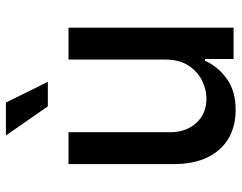

<svg xmlns="http://www.w3.org/2000/svg" viewBox="-102 -690 800 635"><g transform="rotate(-90 297.5 -373.0)"><path d="M417.5 -225.6V-545.9H522.9V0H419.4V-94.7H413.6Q394.5 -51.3 353.3 -22Q312 7.3 250.5 6.8Q197.8 6.8 157.7 -16.1Q117.7 -39.1 94.7 -85Q71.8 -130.9 71.8 -198.7V-545.9H177.2V-210.9Q177.2 -155.8 208.5 -122.6Q239.7 -89.4 289.1 -89.8Q318.8 -89.8 348.4 -104.5Q377.9 -119.1 397.7 -149.4Q417.5 -179.7 417.5 -225.6ZM262.7 -614.3 166.5 -752.9H275.4L343.8 -614.3Z"/></g></svg>

Font: Inter V
Style: Weight 500 Optical size 14.0
Weight: 500
Designer: Rasmus Andersson
Foundry: rsms
Version: Version 4.000;git-4fc901f